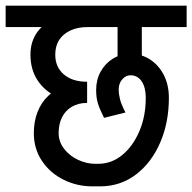

<svg xmlns="http://www.w3.org/2000/svg" viewBox="-45 -658 682 681"><path d="M372 -423V-585H458V-423Q443 -427 429 -428.5Q415 -430 401.5 -428.5Q388 -427 372 -423ZM313 3 303 -77Q351 -77 389 -108.5Q427 -140 449.5 -193Q472 -246 472 -311H554Q554 -224 523.5 -153Q493 -82 438.5 -40Q384 2 313 3ZM283 3Q228 3 180.5 -20.5Q133 -44 104 -87Q75 -130 75 -186H163Q163 -155 182.5 -130Q202 -105 232 -91Q262 -77 293 -77ZM282 3 292 -77H304L314 3ZM75 -186Q75 -227 88 -260.5Q101 -294 126 -318Q151 -342 186 -355Q221 -368 264 -368V-293Q233 -293 210 -279.5Q187 -266 175 -242Q163 -218 163 -186ZM264 -293Q203 -293 158 -314Q113 -335 88 -373.5Q63 -412 63 -464H151Q151 -420 181.5 -394Q212 -368 264 -368ZM63 -464Q63 -511 87.5 -544.5Q112 -578 157.5 -596.5Q203 -615 266 -615V-562Q231 -562 205 -550Q179 -538 165 -516.5Q151 -495 151 -464ZM-25 -562V-638H617V-562ZM472 -311Q472 -348 457.5 -369.5Q443 -391 418 -391V-467Q457 -467 488 -446.5Q519 -426 536.5 -391Q554 -356 554 -311ZM324 -240Q308 -272 302 -292Q296 -312 296 -339L376 -341Q376 -325 380.5 -306.5Q385 -288 400 -259ZM296 -339Q296 -375 312 -404Q328 -433 355.5 -450Q383 -467 418 -467V-391Q401 -391 388.5 -376.5Q376 -362 376 -341Z"/></svg>

Font: Akshar Light
Style: Regular
Weight: 400
Version: Version 1.100